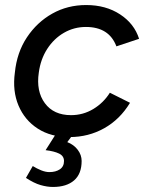

<svg xmlns="http://www.w3.org/2000/svg" viewBox="-20 -532 585 762"><path d="M256 12Q182 12 130 -21.5Q78 -55 53.5 -113Q29 -171 39 -244Q47 -324 87 -384Q127 -444 187.5 -478Q248 -512 322 -512Q400 -512 456.5 -475Q513 -438 532 -378L442 -348Q413 -425 321 -425Q274 -425 234 -402Q194 -379 167.5 -338Q141 -297 134 -244Q123 -170 158 -122.5Q193 -75 262 -75Q310 -75 350.5 -99.5Q391 -124 416 -164L496 -124Q456 -58 393.5 -23Q331 12 256 12ZM190 210Q167 210 141 202.5Q115 195 83 174L110 127Q126 137 143.5 144Q161 151 176 151Q201 151 217.5 140Q234 129 234 107Q234 87 214.5 77.5Q195 68 161 64L206 -7L268 4L247 32Q273 42 288.5 62.5Q304 83 304 107Q304 158 274 184Q244 210 190 210Z"/></svg>

Font: Figtree Medium
Style: Italic
Weight: 500
Italic angle: -9.5°
Foundry: Erik Kennedy
Version: Version 2.001; ttfautohint (v1.8.4.7-5d5b);gftools[0.9.27]